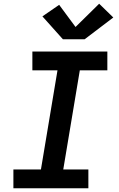

<svg xmlns="http://www.w3.org/2000/svg" viewBox="-20 -1012 640 1032"><path d="M52 0V-101H200L289 -634H154V-735H557V-634H409L320 -101H455V0ZM435 -801H318L208 -924L298 -986L386 -867L513 -992L589 -918Z"/></svg>

Font: Iosevka Curly Slab Extended
Style: Bold Italic
Weight: 700
Width: 7
Italic angle: -9°
Monospace: yes
Designer: Belleve Invis
Foundry: Belleve Invis
Version: Version 11.0.0; ttfautohint (v1.8.3)